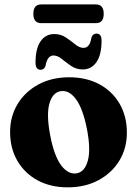

<svg xmlns="http://www.w3.org/2000/svg" viewBox="-20 -814 604 846"><path d="M285 -473.5Q361 -473.5 418.2 -442.5Q475.5 -411.5 507.2 -356.5Q539 -301.5 539 -229.5Q539 -160.5 506 -106.2Q473 -52 414.2 -20.2Q355.5 11.5 278.5 11.5Q202.5 11.5 145.5 -19.5Q88.5 -50.5 56.5 -105.5Q24.5 -160.5 24.5 -232.5Q24.5 -301 57.5 -355.5Q90.5 -410 149.2 -441.8Q208 -473.5 285 -473.5ZM319 -50.5Q354 -57.5 367.2 -106.8Q380.5 -156 363 -246Q345 -337 314 -378Q283 -419 245.5 -412Q210.5 -405 197.2 -356Q184 -307 201.5 -216Q219 -125 250.5 -84.2Q282 -43.5 319 -50.5ZM344.5 -508Q316 -508 293.5 -523.5Q271 -539 252.2 -554.2Q233.5 -569.5 215.5 -569.5Q188.5 -569.5 180.5 -523.5Q175 -506.5 158.5 -506.5Q136.5 -506.5 136.5 -538Q136.5 -600 158.8 -632Q181 -664 219.5 -664Q248 -664 270.5 -648.8Q293 -633.5 311.8 -618.2Q330.5 -603 348 -603Q376 -603 383 -649Q389 -666 405.5 -666Q427.5 -666 427.5 -634.5Q427.5 -572.5 405 -540.2Q382.5 -508 344.5 -508ZM127 -753Q127 -794.5 161.5 -794.5H402.5Q437 -794.5 437 -753Q437 -712 402.5 -712H161.5Q127 -712 127 -753Z"/></svg>

Font: Fraunces 72pt Soft
Style: Bold
Weight: 700
Version: Version 1.000;[b76b70a41]